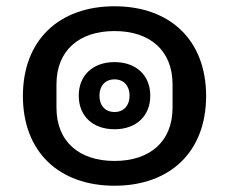

<svg xmlns="http://www.w3.org/2000/svg" viewBox="-20 -580 730 612"><path d="M345 12C522 12 637 -96 637 -274C637 -452 522 -560 345 -560C168 -560 53 -452 53 -274C53 -96 168 12 345 12ZM345 -168C414 -168 459 -210 459 -275C459 -340 414 -382 345 -382C276 -382 231 -340 231 -275C231 -210 276 -168 345 -168ZM345 -223C315 -223 297 -244 297 -275C297 -306 315 -327 345 -327C375 -327 393 -306 393 -275C393 -244 375 -223 345 -223ZM345 -67C233 -67 160 -128 160 -237V-311C160 -420 233 -481 345 -481C457 -481 530 -420 530 -311V-237C530 -128 457 -67 345 -67Z"/></svg>

Font: IBM Plex Thai Looped Medium
Style: Regular
Weight: 500
Designer: Mike Abbink, Paul van der Laan, Pieter van Rosmalen, Ben Mitchell, Mark Frömberg
Foundry: Bold Monday
Version: Version 1.0